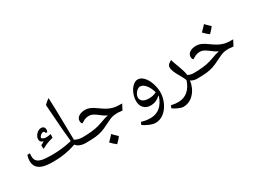

<svg xmlns="http://www.w3.org/2000/svg" viewBox="-59 -1581 3490 2633"><g transform="rotate(-30 1686.0 -265.0)"><path d="M736.8 -779.8Q744.1 -636.7 749.5 -282.2L752.9 -109.9Q807.1 -80.1 876 -80.1Q886.2 -80.1 886.2 -69.8V0Q886.2 9.8 876 9.8Q822.3 9.8 782 -6.6Q741.7 -22.9 724.1 -50.8Q635.7 -19.5 547.9 -4.9Q460 9.8 361.8 9.8Q254.4 9.8 195.6 -9Q136.7 -27.8 108.4 -66.2Q80.1 -104.5 80.1 -162.1Q80.1 -205.1 96.2 -251H137.2Q133.8 -233.9 133.8 -207Q133.8 -157.2 158 -130.4Q182.1 -103.5 234.9 -91.8Q287.6 -80.1 387.2 -80.1Q552.7 -80.1 706.1 -117.2Q689 -260.3 668.9 -563.5L658.2 -713.9Q693.8 -751 736.8 -779.8ZM459 -389.2 460 -395Q460 -401.4 454.6 -407.7Q449.2 -414.1 440.9 -414.1Q420.9 -414.1 400.9 -398.4Q380.9 -382.8 372.1 -357.9Q394 -328.6 444.3 -328.6Q472.2 -328.6 515.1 -337.9L512.2 -280.8Q452.6 -266.1 415 -251Q377.4 -235.8 329.1 -210L326.2 -267.1L355 -283.7L383.8 -299.8Q330.1 -310.5 330.1 -358.9Q330.1 -402.8 365.7 -439.5Q401.4 -476.1 439 -476.1Q470.2 -476.1 483.6 -460.2Q497.1 -444.3 497.1 -420.9Q497.1 -401.4 486.8 -380.9Z M866.2 9.8Q856.4 9.8 856.4 0V-69.8Q856.4 -80.1 866.2 -80.1Q1040 -80.1 1138.2 -109.9L1191.9 -127.4Q1240.7 -145.5 1267.6 -153.8Q1294.4 -162.1 1322.3 -167Q1284.7 -184.6 1255.9 -206.3Q1227.1 -228 1201.4 -247.1Q1175.8 -266.1 1150.1 -279.1Q1124.5 -292 1093.3 -292Q1070.3 -292 1052.5 -288.1Q1034.7 -284.2 1020 -277.6Q1005.4 -271 964.4 -246.1Q957.5 -252.9 952.4 -265.4Q947.3 -277.8 947.3 -292Q947.3 -336.9 986.8 -363.5Q1026.4 -390.1 1089.4 -390.1Q1126.5 -390.1 1164.6 -374Q1202.6 -357.9 1253.4 -320.8Q1311.5 -278.3 1352.8 -255.9Q1394 -233.4 1441.4 -221.7Q1488.8 -210 1574.2 -210.9L1529.3 -124L1457 -130.9Q1404.3 -129.4 1381.1 -124.5Q1357.9 -119.6 1327.6 -107.2Q1297.4 -94.7 1242.2 -65.9Q1181.2 -34.2 1132.1 -18.3Q1083 -2.4 1025.6 3.7Q968.3 9.8 866.2 9.8ZM1312 153.3Q1287.1 190.9 1235.8 239.3Q1183.6 198.7 1151.9 162.6Q1201.7 113.8 1233.9 76.7Q1272.5 118.7 1312 153.3Z M1841.3 250Q1802.2 250 1745.1 226.3Q1688 202.6 1654.3 174.8L1671.4 136.2Q1735.8 158.2 1814.5 158.2Q1901.9 158.2 1964.8 106.2Q2027.8 54.2 2061 -47.9L2060.1 -52.7V-57.1Q1990.7 9.8 1902.3 9.8Q1835 9.8 1795.2 -31.5Q1755.4 -72.8 1755.4 -142.1Q1755.4 -202.1 1779.1 -260Q1802.7 -317.9 1842 -354Q1881.3 -390.1 1921.4 -390.1Q1969.7 -390.1 2012.2 -345.9Q2054.7 -301.8 2080.1 -228.3Q2105.5 -154.8 2105.5 -85Q2105.5 -1 2068.1 79.3Q2030.8 159.7 1970.9 204.8Q1911.1 250 1841.3 250ZM1930.2 -85.9Q1963.9 -85.9 1989.7 -91.8Q2015.6 -97.7 2049.3 -112.8Q2028.8 -190.9 1987.5 -240.5Q1946.3 -290 1903.3 -290Q1879.4 -290 1855.7 -272.5Q1832 -254.9 1816.2 -226.3Q1800.3 -197.8 1800.3 -174.8Q1800.3 -131.8 1834.2 -108.9Q1868.2 -85.9 1930.2 -85.9Z M2634.3 9.8Q2578.6 9.8 2538.1 -19Q2519 101.6 2448 175.8Q2377 250 2278.8 250Q2252.4 250 2206.3 230.2Q2160.2 210.4 2125 184.1L2141.1 145Q2182.1 153.3 2204.1 155.8Q2226.1 158.2 2252 158.2Q2339.8 158.2 2403.1 105.7Q2466.3 53.2 2499 -47.9Q2488.3 -74.7 2478 -94.2Q2467.8 -113.8 2443.4 -156.2Q2421.4 -192.9 2402.8 -236.1Q2384.3 -279.3 2384.3 -309.1Q2384.3 -338.9 2402.6 -357.2Q2420.9 -375.5 2453.1 -391.1Q2460.4 -360.8 2474.4 -324.5Q2488.3 -288.1 2502.2 -250Q2516.1 -211.9 2527.6 -174.1Q2539.1 -136.2 2542 -103Q2583 -80.1 2634.3 -80.1Q2644 -80.1 2644 -69.8V0Q2644 9.8 2634.3 9.8Z M2624 9.8Q2614.3 9.8 2614.3 0V-69.8Q2614.3 -80.1 2624 -80.1Q2797.9 -80.1 2896 -109.9L2949.7 -127.4Q2998.5 -145.5 3025.4 -153.8Q3052.2 -162.1 3080.1 -167Q3042.5 -184.6 3013.7 -206.3Q2984.9 -228 2959.2 -247.1Q2933.6 -266.1 2908 -279.1Q2882.3 -292 2851.1 -292Q2828.1 -292 2810.3 -288.1Q2792.5 -284.2 2777.8 -277.6Q2763.2 -271 2722.2 -246.1Q2715.3 -252.9 2710.2 -265.4Q2705.1 -277.8 2705.1 -292Q2705.1 -336.9 2744.6 -363.5Q2784.2 -390.1 2847.2 -390.1Q2884.3 -390.1 2922.4 -374Q2960.4 -357.9 3011.2 -320.8Q3069.3 -278.3 3110.6 -255.9Q3151.9 -233.4 3199.2 -221.7Q3246.6 -210 3332 -210.9L3287.1 -124L3214.8 -130.9Q3162.1 -129.4 3138.9 -124.5Q3115.7 -119.6 3085.4 -107.2Q3055.2 -94.7 3000 -65.9Q2939 -34.2 2889.9 -18.3Q2840.8 -2.4 2783.4 3.7Q2726.1 9.8 2624 9.8ZM3168 -516.1Q3143.1 -478.5 3091.8 -430.2Q3039.6 -470.7 3007.8 -506.8Q3057.6 -555.7 3089.8 -592.8Q3128.4 -550.8 3168 -516.1Z"/></g></svg>

Font: Droid Arabic Naskh Colored
Style: Regular
Weight: 400
Designer: Pascal Zoghbi
Foundry: Ascender Corporation
Version: Version 1.00